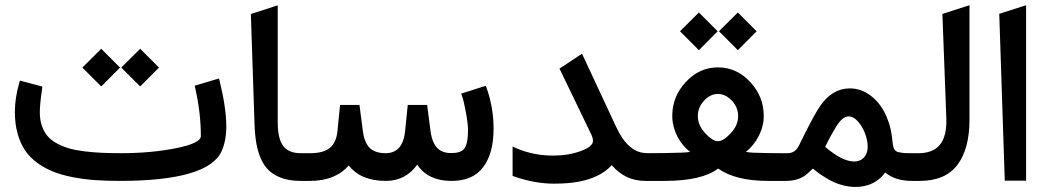

<svg xmlns="http://www.w3.org/2000/svg" viewBox="-20 -701 4053 744"><path d="M525.9 -509.3 593.3 -441.9 596.2 -439 593.3 -436.5 525.9 -368.7 522.9 -366.2 520.5 -368.7 452.6 -436.5 450.2 -439 452.6 -441.9 520.5 -509.3 522.9 -512.2ZM375 -509.3 442.4 -441.9 445.3 -439 442.4 -436.5 375 -368.7 372.1 -366.2 369.6 -368.7 301.8 -436.5 299.3 -439 301.8 -441.9 369.6 -509.3 372.1 -512.2ZM449.7 -107.4Q565.4 -107.4 661.9 -126.7Q758.3 -146 758.3 -173.8Q758.3 -264.2 736.3 -360.4L734.4 -369.1L743.2 -371.6L818.8 -394L828.6 -397L831.1 -387.2Q856.9 -282.2 856.9 -210.9Q856.9 -155.3 838.4 -114.3Q785.2 0 442.9 0Q390.6 0 347.2 -3.2Q303.7 -6.3 261.2 -14.6Q218.8 -22.9 185.8 -36.1Q152.8 -49.3 124.3 -70.1Q95.7 -90.8 77.1 -118.4Q58.6 -146 48.1 -183.6Q37.6 -221.2 37.6 -267.1Q37.6 -321.3 54.7 -379.9L57.1 -388.7L66.4 -386.2L135.7 -367.7L144 -365.7L143.1 -356.9Q134.3 -297.4 134.3 -266.1Q134.3 -236.3 142.3 -213.1Q150.4 -189.9 164.6 -173.3Q178.7 -156.7 201.4 -144.8Q224.1 -132.8 248.8 -125.7Q273.4 -118.7 307.9 -114.5Q342.3 -110.4 374.8 -108.9Q407.2 -107.4 449.7 -107.4Z M1155.3 0H1145.5Q1105.5 0 1075.2 -10Q1044.9 -20 1024.9 -37.8Q1004.9 -55.7 992.2 -83.5Q979.5 -111.3 973.6 -144Q967.8 -176.8 966.3 -219.7L952.1 -646.5L959 -648.9L1043.5 -676.3L1056.2 -680.2V-667V-227.1Q1056.2 -164.1 1077.1 -135.7Q1098.1 -107.4 1145 -107.4H1155.3Q1158.7 -107.4 1161.4 -92.5Q1164.1 -77.6 1164.1 -62.5V-45.9Q1164.1 -30.3 1161.4 -15.1Q1158.7 0 1155.3 0Z M1149.9 -107.4H1182.6Q1232.9 -107.4 1258.1 -127.9Q1283.2 -148.4 1287.6 -192.9L1296.9 -285.6L1297.9 -294.4H1306.6H1364.3H1373L1374 -286.1L1386.2 -192.9Q1392.1 -147.5 1413.1 -127.4Q1434.1 -107.4 1474.1 -107.4Q1541 -107.4 1549.8 -192.9L1559.1 -285.6L1560.1 -294.4H1568.8H1626.5H1635.3L1636.2 -286.1L1648.4 -192.4Q1652.3 -162.6 1662.6 -143.8Q1672.9 -125 1689 -116.5Q1705.1 -107.9 1727.1 -107.9Q1742.2 -107.9 1752.2 -109.9Q1762.2 -111.8 1770.8 -117.4Q1779.3 -123 1783.9 -133.1Q1788.6 -143.1 1791 -158.7Q1793.5 -174.3 1793.5 -196.8Q1793.5 -221.7 1785.2 -266.6Q1776.9 -311.5 1770.5 -328.6L1767.1 -338.4L1776.9 -341.3L1853.5 -365.7L1862.3 -368.7L1865.7 -359.9Q1892.6 -283.7 1892.6 -202.6Q1892.6 -106.4 1852.3 -53.2Q1812 0 1731 0Q1712.4 0 1696 -2.4Q1679.7 -4.9 1665 -10Q1650.4 -15.1 1637.9 -22.7Q1625.5 -30.3 1615 -40.5Q1604.5 -50.8 1596.7 -63Q1551.8 0 1475.1 0Q1377.4 0 1331.5 -60.1Q1279.3 0 1181.6 0H1149.9Q1131.3 0 1131.3 -45.9V-62.5Q1131.3 -107.4 1149.9 -107.4Z M2495.1 0H2480Q2402.8 0 2350.6 -61Q2328.1 -36.6 2296.4 -20.8Q2264.6 -4.9 2222.9 2.9Q2181.2 10.7 2127.4 10.7Q2052.2 10.7 1972.7 -17.1L1966.3 -19.5V-26.4V-118.2V-133.3L1980 -127Q2046.4 -98.1 2123 -98.1Q2182.1 -98.1 2230 -115.5Q2277.8 -132.8 2277.8 -155.3Q2277.8 -166.5 2271 -180.2L2151.9 -427.2L2147.9 -435.1L2155.3 -439.9L2226.1 -486.8L2235.4 -492.7L2240.2 -482.4L2367.7 -209Q2413.6 -110.4 2481.9 -107.9L2495.1 -107.4Q2498.5 -107.4 2501.2 -92.5Q2503.9 -77.6 2503.9 -62.5V-45.9Q2503.9 -30.3 2501.2 -15.1Q2498.5 0 2495.1 0Z M3002.9 0H2955.6Q2830.6 0 2762.7 -47.9Q2700.2 0 2554.7 0H2489.7Q2471.2 0 2471.2 -45.9V-62.5Q2471.2 -107.4 2489.7 -107.4L2555.2 -107.9Q2637.2 -108.9 2654.3 -112.3Q2633.3 -128.9 2617.9 -150.6Q2602.5 -172.4 2593.8 -198.7Q2585 -225.1 2585 -252Q2585 -326.7 2637.5 -383.3Q2689.9 -439.9 2762.2 -439.9Q2834.5 -439.9 2887 -383.3Q2939.5 -326.7 2939.5 -252Q2939.5 -211.9 2920.7 -175Q2901.9 -138.2 2870.6 -112.3Q2889.2 -108.4 2953.6 -107.9L3002.9 -107.4Q3006.3 -107.4 3009 -92.5Q3011.7 -77.6 3011.7 -62.5V-45.9Q3011.7 -30.3 3009 -15.1Q3006.3 0 3002.9 0ZM2840.3 -251Q2840.3 -285.2 2815.9 -311Q2791.5 -336.9 2761.7 -336.9Q2732.4 -336.9 2708.3 -311Q2684.1 -285.2 2684.1 -251Q2684.1 -215.3 2712.9 -184.6Q2741.7 -153.8 2762.2 -153.8Q2782.7 -153.8 2811.5 -184.6Q2840.3 -215.3 2840.3 -251ZM2841.8 -649.9 2909.2 -582.5 2912.1 -579.6 2909.2 -577.1 2841.8 -509.3 2838.9 -506.8 2836.4 -509.3 2768.6 -577.1 2766.1 -579.6 2768.6 -582.5 2836.4 -649.9 2838.9 -652.8ZM2690.9 -649.9 2758.3 -582.5 2761.2 -579.6 2758.3 -577.1 2690.9 -509.3 2688 -506.8 2685.5 -509.3 2617.7 -577.1 2615.2 -579.6 2617.7 -582.5 2685.5 -649.9 2688 -652.8Z M3523.9 0H3514.2Q3448.7 0 3410.2 -32.7Q3397.5 -15.1 3380.1 -2.4Q3362.8 10.3 3341.1 16.8Q3319.3 23.4 3294.4 23.4Q3268.1 23.4 3240.5 15.4Q3212.9 7.3 3190.4 -5.9Q3168 -19 3154.5 -28.6Q3141.1 -38.1 3129.9 -47.9Q3112.8 -30.8 3100.8 -21.7Q3088.9 -12.7 3069.6 -6.3Q3050.3 0 3024.4 0H2992.7Q2974.1 0 2974.1 -45.9V-62.5Q2974.1 -107.4 2992.7 -107.4H3032.2Q3061.5 -107.4 3075.7 -136.7Q3123 -233.4 3148.4 -275.4Q3198.2 -358.4 3273.4 -358.4Q3315.4 -358.4 3350.6 -332.8Q3385.7 -307.1 3407 -266.6Q3428.2 -226.1 3435.5 -177.2Q3436.5 -169.4 3437.7 -158.9Q3439 -148.4 3439.5 -143.6Q3439.9 -138.7 3441.7 -132.1Q3443.4 -125.5 3445.1 -122.8Q3446.8 -120.1 3450.9 -116.5Q3455.1 -112.8 3459.7 -111.8Q3464.4 -110.8 3472.9 -109.4Q3481.4 -107.9 3491.2 -107.7Q3501 -107.4 3515.6 -107.4H3523.9Q3527.3 -107.4 3530 -92.5Q3532.7 -77.6 3532.7 -62.5V-45.9Q3532.7 -30.3 3530 -15.1Q3527.3 0 3523.9 0ZM3290 -75.2Q3313.5 -75.2 3327.9 -90.8Q3342.3 -106.4 3342.3 -132.8Q3342.3 -156.2 3332.3 -183.3Q3322.3 -210.4 3304.7 -230.2Q3287.1 -250 3268.6 -250Q3245.1 -250 3222.2 -213.4Q3196.8 -172.9 3177.7 -131.8Q3243.7 -75.2 3290 -75.2Z M3518.6 -107.4H3539.1Q3542 -107.4 3544.9 -107.4Q3599.1 -109.4 3624.3 -142.8Q3649.4 -176.3 3647 -243.7L3631.8 -647L3639.2 -649.4L3724.1 -676.8L3736.8 -680.7V-667.5V-237.3Q3736.8 -124 3689.9 -62Q3643.1 0 3543.5 0H3518.6Q3500 0 3500 -45.9V-62.5Q3500 -107.4 3518.6 -107.4Z M3852.1 -647.5 3956.1 -680.7V-1H3873.5Z"/></svg>

Font: Samim WOL
Style: Medium-WOL
Weight: 500
Foundry: DejaVu fonts team - Redesigned by Saber Rastikerdar
Version: Version 4.0.0